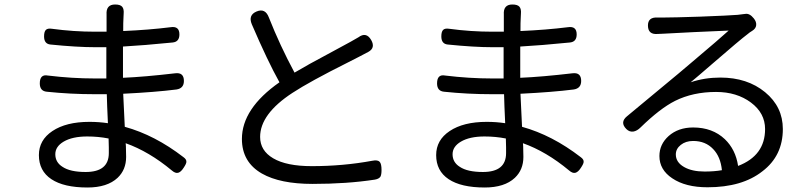

<svg xmlns="http://www.w3.org/2000/svg" viewBox="-20 -801 3589 854"><path d="M369 33Q264 33 208.5 -4Q153 -41 153 -111Q153 -178 213 -218Q274 -259 378 -259Q420 -259 460 -253Q456 -336 455 -382Q428 -382 401 -382Q293 -382 188 -393Q157 -396 157 -430Q157 -472 193 -465Q300 -452 401 -452Q427 -452 453 -452V-466V-591Q429 -591 405 -591Q322 -591 204 -603Q176 -606 176 -639Q176 -660 184 -668Q192 -676 211 -673Q307 -660 404 -660Q429 -660 454 -660V-723Q454 -730 454 -736Q451 -781 492 -781Q515 -781 523.5 -771Q532 -761 530 -739Q530 -736 529.5 -728.5Q529 -721 529 -717Q528 -705 528 -663Q643 -668 739 -680Q778 -686 778 -648Q778 -615 748 -612Q618 -599 527 -594V-530V-466V-455Q622 -459 759 -475Q798 -480 798 -441Q798 -408 765 -403Q670 -391 528 -384Q529 -356 532 -300Q534 -257 535 -237Q669 -200 796 -102Q810 -92 809 -81Q809 -73 797 -55Q785 -36 772.5 -32.5Q760 -29 744 -43Q643 -127 539 -164Q539 -160 540 -151Q541 -115 541 -103Q541 -46 503 -10Q457 33 369 33ZM361 -36Q464 -36 464 -120Q464 -127 464 -145Q463 -170 463 -185Q417 -194 368 -194Q302 -194 263 -171Q226 -149 226 -115Q226 -79 258 -59Q292 -36 361 -36Z M1370 17Q1226 17 1145 -29Q1056 -80 1056 -183Q1056 -318 1223 -435Q1170 -530 1100 -693Q1083 -734 1121.5 -750Q1160 -766 1176 -723Q1225 -599 1290 -478Q1345 -511 1456 -570Q1518 -603 1539 -615Q1562 -628 1574 -635Q1609 -661 1631 -623Q1651 -588 1618 -570Q1611 -566 1597 -559Q1583 -552 1576 -548Q1563 -541 1529 -524Q1357 -438 1281 -388Q1137 -294 1137 -192Q1137 -131 1195 -97Q1254 -62 1367 -62Q1506 -62 1636 -86Q1660 -91 1669 -81Q1677 -72 1677 -45Q1677 -24 1672 -15Q1665 -5 1647 -2Q1523 17 1370 17Z M2136 33Q2031 33 1975.5 -4Q1920 -41 1920 -111Q1920 -178 1980 -218Q2041 -259 2145 -259Q2187 -259 2227 -253Q2223 -336 2222 -382Q2195 -382 2168 -382Q2060 -382 1955 -393Q1924 -396 1924 -430Q1924 -472 1960 -465Q2067 -452 2168 -452Q2194 -452 2220 -452V-466V-591Q2196 -591 2172 -591Q2089 -591 1971 -603Q1943 -606 1943 -639Q1943 -660 1951 -668Q1959 -676 1978 -673Q2074 -660 2171 -660Q2196 -660 2221 -660V-723Q2221 -730 2221 -736Q2218 -781 2259 -781Q2282 -781 2290.5 -771Q2299 -761 2297 -739Q2297 -736 2296.5 -728.5Q2296 -721 2296 -717Q2295 -705 2295 -663Q2410 -668 2506 -680Q2545 -686 2545 -648Q2545 -615 2515 -612Q2385 -599 2294 -594V-530V-466V-455Q2389 -459 2526 -475Q2565 -480 2565 -441Q2565 -408 2532 -403Q2437 -391 2295 -384Q2296 -356 2299 -300Q2301 -257 2302 -237Q2436 -200 2563 -102Q2577 -92 2576 -81Q2576 -73 2564 -55Q2552 -36 2539.5 -32.5Q2527 -29 2511 -43Q2410 -127 2306 -164Q2306 -160 2307 -151Q2308 -115 2308 -103Q2308 -46 2270 -10Q2224 33 2136 33ZM2128 -36Q2231 -36 2231 -120Q2231 -127 2231 -145Q2230 -170 2230 -185Q2184 -194 2135 -194Q2069 -194 2030 -171Q1993 -149 1993 -115Q1993 -79 2025 -59Q2059 -36 2128 -36Z M3127 32Q3029 32 2970 -8Q2913 -46 2913 -107Q2913 -159 2954 -196Q2997 -234 3063 -234Q3149 -234 3204 -182Q3252 -136 3263 -63Q3383 -109 3383 -227Q3383 -298 3320 -345Q3257 -392 3165 -392Q3062 -392 2982 -352Q2915 -318 2829 -234Q2814 -219 2798 -216Q2780 -213 2766 -227Q2736 -257 2769 -284Q2936 -423 2998 -474Q3012 -486 3050 -518Q3185 -632 3221 -665Q3052 -658 2929 -651Q2925 -651 2917.5 -650.5Q2910 -650 2906 -650Q2863 -646 2862 -686Q2861 -726 2906 -723Q2918 -723 2930 -723Q2973 -723 3095 -727Q3226 -732 3261 -735Q3270 -736 3285 -738Q3291 -739 3294 -739Q3314 -743 3333 -719Q3345 -704 3343.5 -689Q3342 -674 3326 -664Q3314 -657 3305 -649Q3274 -626 3147 -516Q3079 -457 3052 -435Q3114 -456 3184 -456Q3304 -456 3383 -391Q3462 -326 3462 -227Q3462 -108 3371 -39Q3281 32 3127 32ZM3114 -38Q3157 -38 3191 -44Q3185 -104 3152 -138Q3118 -174 3063 -174Q3030 -174 3008 -156.5Q2986 -139 2986 -114Q2986 -79 3023 -58Q3058 -38 3114 -38Z"/></svg>

Font: GenSenRounded JP R
Style: Regular
Weight: 400
Version: Version 1.501;PS 1;hotconv 16.6.51;makeotf.lib2.5.65220